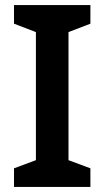

<svg xmlns="http://www.w3.org/2000/svg" viewBox="-20 -734 410 754"><path d="M335 0V-73L249 -105V-608L335 -641V-714H35V-641L121 -608V-105L35 -73V0Z"/></svg>

Font: Noto Sans Gunjala Gondi Semibold
Style: Regular
Weight: 400
Designer: Ek Type
Foundry: Ek Type
Version: Version 1.004